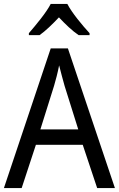

<svg xmlns="http://www.w3.org/2000/svg" viewBox="-20 -964 610 984"><path d="M325 -944H240C217 -899 165 -837 128 -794V-784H183C214 -806 248 -839 282 -875C316 -839 350 -806 383 -784H439V-794C402 -834 348 -899 325 -944ZM478 0H569L328 -716H240L0 0H91L164 -222H404ZM311 -524 381 -301H187L257 -524C265 -551 276 -592 283 -629C289 -602 305 -547 311 -524Z"/></svg>

Font: Noto Sans Lao Looped SemiCondensed
Style: Regular
Weight: 400
Width: 4
Designer: Mark Frömberg, Ben Mitchell
Foundry: The Fontpad Ltd
Version: Version 1.002